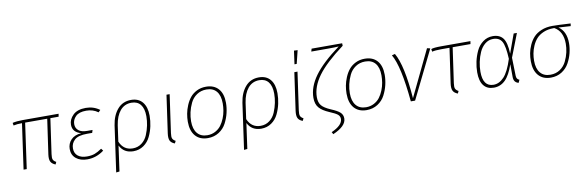

<svg xmlns="http://www.w3.org/2000/svg" viewBox="-59 -1292 6224 2038"><g transform="rotate(-10 3053.0 -273.0)"><path d="M474 -489 420 -111Q414 -70 422 -52Q430 -34 455 -21L443 5Q405 -10 392 -36Q379 -62 386 -113L440 -489H202L133 0H99L168 -489Q114 -489 76 -480L71 -509Q114 -520 182 -520H568L563 -489Z M786 10Q711 10 665 -27.5Q619 -65 619 -130Q619 -189 658.5 -229.5Q698 -270 769 -275Q677 -300 677 -382Q677 -439 724 -485Q771 -531 862 -531Q946 -531 1011 -483L989 -461Q934 -501 862 -501Q784 -501 748 -465Q712 -429 712 -382Q712 -339 743 -313.5Q774 -288 834 -288H893L884 -258H829Q733 -258 693.5 -221.5Q654 -185 654 -130Q654 -78 689.5 -49.5Q725 -21 786 -21Q837 -21 871.5 -34Q906 -47 948 -76L966 -52Q883 10 786 10Z M1350 -531Q1430 -531 1473 -478.5Q1516 -426 1516 -332Q1516 -276 1504 -220Q1492 -164 1466.5 -110.5Q1441 -57 1393 -23.5Q1345 10 1282 10Q1180 10 1136 -77L1098 196L1062 200L1132 -296Q1148 -402 1204 -466.5Q1260 -531 1350 -531ZM1281 -21Q1336 -21 1377.5 -52.5Q1419 -84 1440 -134.5Q1461 -185 1471 -234.5Q1481 -284 1481 -332Q1481 -415 1447 -458Q1413 -501 1349 -501Q1274 -501 1227 -445Q1180 -389 1165 -290L1141 -118Q1182 -21 1281 -21Z M1765 -520 1707 -111Q1701 -70 1709 -52Q1717 -34 1742 -21L1729 5Q1691 -9 1678.5 -35.5Q1666 -62 1673 -113L1731 -520Z M2085 10Q1999 10 1951.5 -44.5Q1904 -99 1904 -198Q1904 -240 1912 -283.5Q1920 -327 1939 -372.5Q1958 -418 1986 -452.5Q2014 -487 2058 -509Q2102 -531 2157 -531Q2243 -531 2290.5 -478Q2338 -425 2338 -327Q2338 -273 2325 -218Q2312 -163 2284.5 -110Q2257 -57 2205 -23.5Q2153 10 2085 10ZM2085 -21Q2132 -21 2170.5 -41.5Q2209 -62 2233 -94Q2257 -126 2273.5 -167Q2290 -208 2296.5 -248Q2303 -288 2303 -326Q2303 -411 2265.5 -456Q2228 -501 2157 -501Q2098 -501 2053 -470.5Q2008 -440 1984.5 -391Q1961 -342 1950 -293Q1939 -244 1939 -196Q1939 -112 1977 -66.5Q2015 -21 2085 -21Z M2728 -531Q2808 -531 2851 -478.5Q2894 -426 2894 -332Q2894 -276 2882 -220Q2870 -164 2844.5 -110.5Q2819 -57 2771 -23.5Q2723 10 2660 10Q2558 10 2514 -77L2476 196L2440 200L2510 -296Q2526 -402 2582 -466.5Q2638 -531 2728 -531ZM2659 -21Q2714 -21 2755.5 -52.5Q2797 -84 2818 -134.5Q2839 -185 2849 -234.5Q2859 -284 2859 -332Q2859 -415 2825 -458Q2791 -501 2727 -501Q2652 -501 2605 -445Q2558 -389 2543 -290L2519 -118Q2560 -21 2659 -21Z M3145 -746 3184 -744 3149 -602H3125ZM3143 -520 3085 -111Q3079 -70 3087 -52Q3095 -34 3120 -21L3107 5Q3069 -9 3056.5 -35.5Q3044 -62 3051 -113L3109 -520Z M3402 200 3389 176Q3510 122 3510 54Q3510 25 3488 6.5Q3466 -12 3401 -39Q3328 -70 3294.5 -109Q3261 -148 3261 -216Q3261 -333 3346.5 -451Q3432 -569 3620 -707Q3578 -704 3507 -704H3324L3333 -734H3662L3663 -707Q3467 -561 3382.5 -445.5Q3298 -330 3298 -216Q3298 -159 3325 -126.5Q3352 -94 3422 -64Q3490 -36 3518 -10.5Q3546 15 3546 55Q3546 138 3402 200Z M3796 10Q3710 10 3662.5 -44.5Q3615 -99 3615 -198Q3615 -240 3623 -283.5Q3631 -327 3650 -372.5Q3669 -418 3697 -452.5Q3725 -487 3769 -509Q3813 -531 3868 -531Q3954 -531 4001.5 -478Q4049 -425 4049 -327Q4049 -273 4036 -218Q4023 -163 3995.5 -110Q3968 -57 3916 -23.5Q3864 10 3796 10ZM3796 -21Q3843 -21 3881.5 -41.5Q3920 -62 3944 -94Q3968 -126 3984.5 -167Q4001 -208 4007.5 -248Q4014 -288 4014 -326Q4014 -411 3976.5 -456Q3939 -501 3868 -501Q3809 -501 3764 -470.5Q3719 -440 3695.5 -391Q3672 -342 3661 -293Q3650 -244 3650 -196Q3650 -112 3688 -66.5Q3726 -21 3796 -21Z M4194 -525Q4274 -387 4301 -29L4540 -526L4574 -518L4319 0H4273Q4237 -387 4160 -516Z M4810 -489 4756 -111Q4750 -70 4758 -52Q4766 -34 4791 -21L4779 5Q4741 -9 4728 -35.5Q4715 -62 4722 -113L4776 -489H4686Q4620 -489 4588 -480L4583 -509Q4610 -520 4694 -520H5007L5002 -489Z M5248 -531Q5322 -531 5358.5 -483.5Q5395 -436 5399 -316L5473 -520H5508L5411 -270L5416 -74Q5417 -36 5448 -26L5434 5Q5382 -8 5382 -67L5381 -205Q5343 -92 5291 -41Q5239 10 5167 10Q5096 10 5058 -38Q5020 -86 5020 -181Q5020 -237 5032.5 -295Q5045 -353 5070.5 -407.5Q5096 -462 5142.5 -496.5Q5189 -531 5248 -531ZM5247 -501Q5198 -501 5159.5 -469.5Q5121 -438 5099 -388.5Q5077 -339 5066 -286Q5055 -233 5055 -181Q5055 -21 5169 -21Q5231 -21 5282.5 -76Q5334 -131 5376 -264Q5370 -402 5342 -451.5Q5314 -501 5247 -501Z M5782 10Q5696 10 5648.5 -45Q5601 -100 5601 -198Q5601 -241 5608.5 -283Q5616 -325 5636.5 -370.5Q5657 -416 5688 -450Q5719 -484 5771.5 -506Q5824 -528 5891 -528Q5948 -528 6087 -520L6083 -492L5952 -500Q6034 -445 6034 -317Q6034 -265 6020.5 -211Q6007 -157 5979 -106Q5951 -55 5900 -22.5Q5849 10 5782 10ZM5782 -21Q5842 -21 5886.5 -51.5Q5931 -82 5954.5 -130Q5978 -178 5988.5 -225.5Q5999 -273 5999 -318Q5999 -450 5908 -502H5898Q5838 -502 5790.5 -481.5Q5743 -461 5714.5 -429Q5686 -397 5668 -355Q5650 -313 5643 -274Q5636 -235 5636 -196Q5636 -112 5674 -66.5Q5712 -21 5782 -21Z"/></g></svg>

Font: Fira Sans UltraLight
Style: Italic
Weight: 200
Italic angle: -8°
Designer: Carrois Corporate & Edenspiekermann AG
Foundry: Carrois Corporate GbR & Edenspiekermann AG
Version: Version 4.203;PS 004.203;hotconv 1.0.88;makeotf.lib2.5.64775